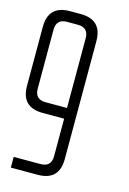

<svg xmlns="http://www.w3.org/2000/svg" viewBox="-113 -788 569 845"><g transform="rotate(15 171.0 -366.0)"><path d="M244.1 -97.7Q244.1 0 146.5 0H24.4V-48.8H146.5Q195.3 -48.8 195.3 -97.7V-268.6H97.7Q0 -268.6 0 -366.2V-634.8Q0 -732.4 97.7 -732.4H146.5Q244.1 -732.4 244.1 -634.8ZM195.3 -317.4V-634.8Q195.3 -683.6 146.5 -683.6H97.7Q48.8 -683.6 48.8 -634.8V-366.2Q48.8 -317.4 97.7 -317.4Z"/></g></svg>

Font: Daray
Style: Regular
Weight: 400
Designer: Maxim Raikov
Foundry: Maxim Raikov
Version: Version 1.00 May 24, 2021, initial release